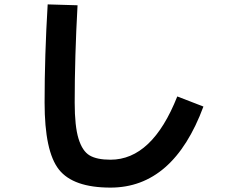

<svg xmlns="http://www.w3.org/2000/svg" viewBox="-20 -797 1040 874"><path d="M197 -777 333 -773Q320 -539 320 -330Q320 -222 337.5 -165.5Q355 -109 388 -89.5Q421 -70 483 -70Q673 -70 787 -358L906 -312Q769 57 483 57Q313 57 248 -25.5Q183 -108 183 -330Q183 -544 197 -777Z"/></svg>

Font: M PLUS 1p
Style: Bold
Weight: 700
Version: Version 1.062